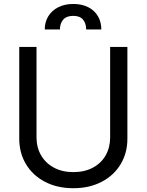

<svg xmlns="http://www.w3.org/2000/svg" viewBox="-20 -946 747 978"><path d="M628.9 -707V-239.3Q628.9 -167 594.7 -109.9Q560.5 -52.7 498 -20Q435.5 12.7 353.5 12.7Q271.5 12.7 209 -20Q146.5 -52.7 112.3 -109.9Q78.1 -167 78.1 -239.3V-707H166V-246.1Q166 -195.3 189 -155.3Q211.9 -115.2 254.4 -92.3Q296.9 -69.3 353.5 -69.3Q411.1 -69.3 453.6 -92.3Q496.1 -115.2 518.6 -155.3Q541 -195.3 541 -246.1V-707ZM353.5 -925.8Q397.5 -925.8 429.7 -909.2Q461.9 -892.6 479 -863.3Q496.1 -834 496.1 -795.9H418.9Q418.9 -827.1 402.8 -846.2Q386.7 -865.2 353.5 -865.2Q318.4 -865.2 301.8 -845.7Q285.2 -826.2 285.2 -795.9H208Q208 -834 226.1 -863.3Q244.1 -892.6 276.9 -909.2Q309.6 -925.8 353.5 -925.8Z"/></svg>

Font: Pretendard JP Variable
Style: Regular
Weight: 400
Designer: Base glyphs from Inter by Rasmus Andersson; Hangul glyphs from Noto Sans CJK(Source Han Sans) by Jang Soo-young and Kang
Foundry: Kil Hyung-jin
Version: Version 1.307;Glyphs 3.2 (3192)